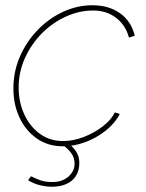

<svg xmlns="http://www.w3.org/2000/svg" viewBox="-20 -547 554 731"><path d="M219 10Q163 10 120.5 -19.5Q78 -49 54.5 -99Q31 -149 31 -210Q31 -275 56 -332Q81 -389 123.5 -433Q166 -477 220 -502Q274 -527 332 -527Q394 -527 437 -496.5Q480 -466 493 -411L471 -404Q458 -452 421.5 -479.5Q385 -507 335 -507Q281 -507 230 -483.5Q179 -460 139 -419.5Q99 -379 75 -326Q51 -273 51 -214Q51 -158 72.5 -111.5Q94 -65 132 -37.5Q170 -10 220 -10Q259 -10 299 -25.5Q339 -41 371.5 -66Q404 -91 417 -119L436 -113Q418 -78 383 -50Q348 -22 305 -6Q262 10 219 10ZM178 164Q156 164 131.5 158Q107 152 87 139L98 124Q118 134 135.5 140Q153 146 179 146Q218 146 241 125Q264 104 264 76Q264 53 250.5 35Q237 17 212 0L232 -9Q255 9 268.5 28Q282 47 282 73Q282 104 268 124.5Q254 145 230.5 154.5Q207 164 178 164Z"/></svg>

Font: Raleway Thin
Style: Italic
Weight: 100
Italic angle: -12°
Designer: Matt McInerney, Pablo Impallari, Rodrigo Fuenzalida
Foundry: Matt McInerney, Pablo Impallari, Rodrigo Fuenzalida
Version: Version 4.026